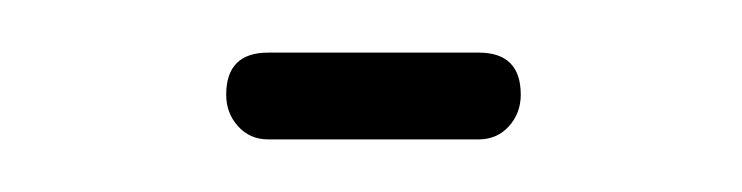

<svg xmlns="http://www.w3.org/2000/svg" viewBox="-20 -61 282 73"><path d="M162 -8H82Q75 -8 70.5 -13Q66 -18 66 -25Q66 -41 82 -41H162Q178 -41 178 -25Q178 -18 173.5 -13Q169 -8 162 -8Z"/></svg>

Font: ClassicType
Style: Regular
Weight: 400
Version: Version 1.004